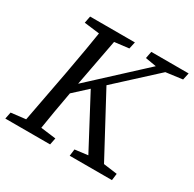

<svg xmlns="http://www.w3.org/2000/svg" viewBox="-151 -827 994 984"><g transform="rotate(30 346.0 -335.0)"><path d="M-3 0H262L270 -40L151 -55H133L5 -40L-3 0ZM82 0H172C188 -103 206 -207 225 -310L293 -670H203C187 -567 169 -463 150 -360L82 0ZM104 -629 225 -614H244L368 -629L377 -670H112L104 -629ZM161 -224 647 -670H587L195 -308L169 -284H159L161 -224ZM486 0H579L352 -423L293 -364L486 0ZM378 0H628L633 -40L521 -55H502L383 -40L378 0ZM466 -629 554 -614H573L686 -629L695 -670H474L466 -629Z"/></g></svg>

Font: Source Serif 4 Variable
Style: Italic
Weight: 400
Italic angle: -12°
Designer: Frank Grießhammer
Foundry: Adobe Systems Incorporated
Version: Version 4.004;hotconv 1.0.116;makeotfexe 2.5.65601